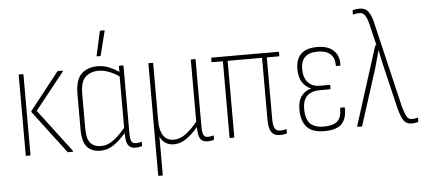

<svg xmlns="http://www.w3.org/2000/svg" viewBox="-55 -819 2496 1128"><g transform="rotate(-5 1192.5 -255.0)"><path d="M320 0Q317 0 315 -3L126 -253Q124 -256 126 -260L297 -477Q299 -480 302 -480H327Q334 -480 329 -474L157 -258L348 -6Q351 0 345 0ZM74 0Q70 0 70 -4V-476Q70 -480 74 -480H94Q98 -480 98 -476V-4Q98 0 94 0Z M511 8Q458 8 431 -23.5Q404 -55 404 -128V-334Q404 -419 440 -453.5Q476 -488 535 -488Q572 -488 604 -474.5Q636 -461 661 -444V-476Q661 -480 665 -480H684Q688 -480 688 -476V-78Q688 -47 695 -32.5Q702 -18 722 -18Q729 -18 736.5 -19Q744 -20 752 -23Q756 -25 756 -20V-2Q756 2 752 3Q737 8 717 8Q687 8 674 -11Q661 -30 661 -71V-83Q624 -41 588 -16.5Q552 8 511 8ZM432 -130Q432 -69 453.5 -44Q475 -19 517 -19Q554 -19 588.5 -44.5Q623 -70 660 -114V-417Q595 -461 538 -461Q493 -461 462.5 -434Q432 -407 432 -333ZM539 -546Q535 -546 536 -551L567 -691Q568 -695 573 -695H592Q597 -695 595 -690L560 -550Q559 -546 556 -546Z M839 185Q835 185 835 181V-476Q835 -480 839 -480H859Q863 -480 863 -476V-135Q863 -79 884 -49Q905 -19 944 -19Q982 -19 1016.5 -45Q1051 -71 1085 -113V-476Q1085 -480 1089 -480H1109Q1113 -480 1113 -476V-78Q1113 -47 1120 -32.5Q1127 -18 1146 -18Q1154 -18 1161 -19.5Q1168 -21 1176 -23Q1180 -25 1180 -20V-2Q1180 2 1177 3Q1162 8 1142 8Q1114 8 1100.5 -9.5Q1087 -27 1086 -79V-81Q1051 -40 1016.5 -16Q982 8 943 8Q914 8 893.5 -6Q873 -20 862 -44V181Q862 185 858 185Z M1568 8Q1535 8 1519 -14Q1503 -36 1503 -90V-453H1300V-4Q1300 0 1296 0H1276Q1272 0 1272 -4V-453H1209Q1205 -453 1205 -457V-476Q1205 -480 1209 -480H1601Q1605 -480 1605 -476V-457Q1605 -453 1601 -453H1531V-89Q1531 -51 1540.5 -34.5Q1550 -18 1572 -18Q1580 -18 1589 -19Q1598 -20 1606 -23Q1610 -25 1610 -20V-2Q1610 2 1607 3Q1591 8 1568 8Z M1830 8Q1760 8 1727.5 -27.5Q1695 -63 1695 -132Q1695 -182 1717.5 -211Q1740 -240 1774 -248V-249Q1742 -261 1723 -291Q1704 -321 1704 -369Q1704 -488 1831 -488Q1894 -488 1927 -457Q1960 -426 1958 -372Q1958 -367 1954 -367H1934Q1930 -367 1931 -372Q1931 -417 1905 -439Q1879 -461 1832 -461Q1732 -461 1732 -366Q1732 -317 1756.5 -288.5Q1781 -260 1827 -260H1884Q1888 -260 1888 -256V-239Q1888 -234 1884 -234H1826Q1723 -234 1723 -132Q1723 -75 1748 -47Q1773 -19 1831 -19Q1886 -19 1910.5 -42Q1935 -65 1934 -117Q1934 -121 1938 -121H1958Q1962 -121 1962 -116Q1963 -54 1933 -23Q1903 8 1830 8Z M2347 8Q2315 8 2299.5 -13.5Q2284 -35 2270 -87L2211 -335Q2205 -360 2199.5 -385.5Q2194 -411 2189 -437H2188Q2181 -410 2174 -385Q2167 -360 2160 -334L2054 -3Q2053 0 2050 0H2029Q2024 0 2025 -5L2171 -465Q2172 -468 2175 -468H2179L2147 -602Q2140 -629 2128.5 -647Q2117 -665 2094 -665Q2076 -665 2061 -660Q2057 -658 2057 -663V-681Q2057 -685 2061 -686Q2077 -691 2098 -691Q2132 -691 2148.5 -669Q2165 -647 2174 -613L2297 -94Q2308 -55 2318.5 -36.5Q2329 -18 2350 -18Q2366 -18 2381 -23Q2385 -25 2385 -20V-2Q2385 2 2382 3Q2365 8 2347 8Z"/></g></svg>

Font: Sofia Sans Cond ExtraLight
Style: Regular
Weight: 200
Width: 3
Designer: Botio Nikoltchev, Ani Petrova
Foundry: lettersoup
Version: Version 4.100; ttfautohint (v1.8.3)